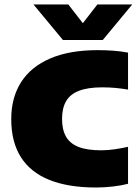

<svg xmlns="http://www.w3.org/2000/svg" viewBox="-20 -826 617 854"><path d="M407.5 8Q283.5 8 199.5 -25.8Q115.5 -59.5 72.8 -127.2Q30 -195 30 -296Q30 -392 74 -460.8Q118 -529.5 203.8 -566.2Q289.5 -603 414.5 -603Q449 -603 483.8 -600.5Q518.5 -598 549.5 -592V-427.5Q523.5 -432 494.8 -434.8Q466 -437.5 435 -437.5Q371 -437.5 331.5 -422.2Q292 -407 274 -376Q256 -345 256 -297Q256 -249.5 273.5 -218.5Q291 -187.5 329.2 -172.5Q367.5 -157.5 430.5 -157.5Q460 -157.5 491.5 -162.2Q523 -167 549.5 -173V-8.5Q521 -1 482.5 3.5Q444 8 407.5 8ZM260 -648 129 -806H284L363.5 -703.5H333.5L413 -806H568L437 -648Z"/></svg>

Font: Encode Sans SC Black
Style: Regular
Weight: 900
Version: Version 3.002